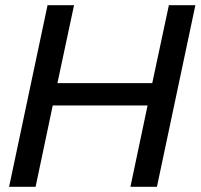

<svg xmlns="http://www.w3.org/2000/svg" viewBox="-20 -719 772 739"><path d="M163 -699H265L201 -399H566L630 -699H732L584 0H482L548 -313H183L117 0H15Z"/></svg>

Font: Prompt
Style: Italic
Weight: 400
Italic angle: -12°
Designer: Katatrad Team
Foundry: CadsonDemak
Version: Version 1.001